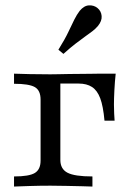

<svg xmlns="http://www.w3.org/2000/svg" viewBox="-20 -685 509 705"><path d="M31.5 0V-37.1Q87.1 -37.1 108.1 -50Q129 -62.9 129 -95.2V-319.4Q129 -353.2 107.7 -365.3Q86.3 -377.4 31.5 -377.4V-414.5Q50 -413.7 88.7 -412.9Q127.4 -412.1 164.5 -412.1Q175.8 -412.1 194.4 -412.5Q212.9 -412.9 234.7 -413.3Q256.5 -413.7 277.8 -413.7Q299.2 -413.7 316.5 -414.1Q333.9 -414.5 343.5 -414.5H404.8Q401.6 -385.5 400 -353.6Q398.4 -321.8 398.4 -301.6Q398.4 -283.9 399.2 -268.5Q400 -253.2 400.8 -241.9H363.7Q358.9 -295.2 348 -324.2Q337.1 -353.2 317.7 -365.7Q298.4 -378.2 268.5 -378.2H199.2L201.6 -380.6V-97.6Q201.6 -64.5 227.8 -50.8Q254 -37.1 319.4 -37.1V0Q304.8 -0.8 279.4 -1.2Q254 -1.6 224.2 -2.4Q194.4 -3.2 165.3 -3.2Q126.6 -3.2 88.7 -2Q50.8 -0.8 31.5 0ZM212.9 -487.1 194.4 -502.4Q218.5 -541.1 231 -567.7Q243.5 -594.4 252.8 -612.9Q262.1 -631.5 272.6 -645.2Q288.7 -664.5 306.9 -665.3Q325 -666.1 337.9 -655.6Q351.6 -644.4 353.2 -626.2Q354.8 -608.1 339.5 -589.5Q330.6 -579 319 -570.2Q307.3 -561.3 291.9 -550.4Q276.6 -539.5 257.3 -524.6Q237.9 -509.7 212.9 -487.1Z"/></svg>

Font: Playfair 9pt Light
Style: Regular
Weight: 300
Designer: Claus Eggers Sørensen
Foundry: Claus Eggers Sørensen
Version: Version 2.001;gftools[0.9.30]